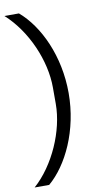

<svg xmlns="http://www.w3.org/2000/svg" viewBox="-103 -806 537 989"><g transform="rotate(-10 165.0 -311.5)"><path d="M252 -312C252 -505 173 -673 71 -760H-5C106 -660 177 -494 177 -354V-268C177 -128 103 41 -5 137H71C170 53 252 -117 252 -312Z"/></g></svg>

Font: IBM Plex Arabic
Style: Regular
Weight: 400
Designer: Mike Abbink, Paul van der Laan, Pieter van Rosmalen, Wael Morcos, Khajak Apelian
Foundry: Bold Monday
Version: Version 1.0